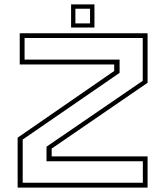

<svg xmlns="http://www.w3.org/2000/svg" viewBox="-20 -851 750 871"><path d="M60 0V-226.5L498 -529V-558.5H69.5V-700H649.5V-475.5L214.5 -177V-141.5H649.5V0ZM83 -22H628V-119.5H191V-185.5L627.5 -484.5V-678.5H91.5V-580.5H522.5V-520.5L83 -218ZM302.5 -726V-831H408.5V-726ZM322 -745H388.5V-811.5H322Z"/></svg>

Font: Tourney Expanded ExtraLight
Style: Regular
Weight: 200
Width: 7
Designer: Tyler Finck
Foundry: Etcetera Type Co
Version: Version 1.010; ttfautohint (v1.8.3)